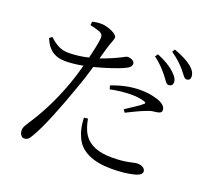

<svg xmlns="http://www.w3.org/2000/svg" viewBox="-135 -948 1270 1161"><g transform="rotate(20 500.0 -367.5)"><path d="M792 -608C812 -583 822 -561 838 -561C853 -561 864 -570 864 -587C864 -606 854 -624 829 -646C804 -670 766 -693 715 -714L702 -696C744 -666 771 -634 792 -608ZM880 -678C902 -653 912 -630 928 -630C942 -630 952 -638 952 -655C952 -676 942 -695 916 -717C891 -738 854 -756 801 -776L790 -758C835 -727 858 -703 880 -678ZM513 -415C556 -424 602 -430 646 -430C676 -430 710 -427 734 -418C743 -415 747 -410 739 -404C726 -391 668 -353 634 -331L646 -313C680 -330 728 -354 758 -365C784 -376 799 -380 818 -381C842 -384 858 -388 858 -406C858 -423 846 -438 823 -450C799 -461 754 -475 687 -475C621 -475 554 -457 506 -438ZM450 -204C455 -175 464 -139 483 -109C518 -55 579 -32 665 -32C766 -32 797 -51 826 -51C849 -51 876 -40 876 -17C876 3 849 14 820 20C789 27 745 33 686 33C570 33 479 -2 447 -90C430 -128 427 -166 425 -201ZM79 -594 62 -581C94 -505 142 -483 201 -483C237 -483 279 -488 315 -495C304 -453 291 -411 278 -374C228 -234 172 -134 122 -58C106 -32 97 -22 97 0C97 22 110 41 126 41C147 41 157 32 170 9C214 -61 277 -222 324 -357C342 -405 359 -459 373 -508C445 -526 524 -554 546 -564C583 -580 594 -590 594 -609C594 -627 568 -637 551 -637C543 -637 532 -632 517 -623C486 -607 444 -588 391 -570L411 -641C422 -680 436 -704 436 -721C435 -744 372 -768 337 -770C312 -771 294 -768 273 -763L271 -740C292 -736 315 -730 334 -723C352 -714 358 -705 356 -683C353 -652 343 -605 330 -553C293 -544 247 -537 200 -537C152 -538 121 -556 79 -594Z"/></g></svg>

Font: Harano Aji Mincho CN
Style: Regular
Weight: 400
Foundry: Masamichi Hosoda
Version: HaranoAjiMinchoCN-Regular version 20230610;ttx 4.39.4